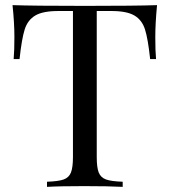

<svg xmlns="http://www.w3.org/2000/svg" viewBox="-20 -728 661 748"><path d="M28.8 -708Q112.3 -705.1 310.5 -705.1Q508.8 -705.1 591.8 -708Q585 -636.7 585 -583Q585 -529.3 587.9 -498H564.9Q556.6 -576.2 544.9 -613.3Q533.2 -650.4 502.9 -668Q472.7 -685.5 411.1 -685.1H356.9V-116.2Q356.9 -75.2 364.7 -55.7Q372.6 -36.1 393.1 -28.8Q413.6 -21.5 458 -20V0Q405.3 -2.9 308.1 -2.9Q210.9 -2.9 163.1 0V-20Q207.5 -21.5 228 -28.8Q248.5 -36.1 256.3 -55.7Q264.2 -75.2 264.2 -116.2V-685.1H210Q148.4 -685.5 118.2 -668Q87.9 -650.4 76.2 -613.3Q64.5 -576.2 56.2 -498H33.2Q36.1 -529.3 36.1 -584Q36.1 -638.7 28.8 -708Z"/></svg>

Font: PlayfairDisplay-Regular
Style: Regular
Weight: 400
Designer: Claus Eggers Sørensen
Foundry: Claus Eggers Sørensen
Version: Version 1.002;PS 001.002;hotconv 1.0.70;makeotf.lib2.5.58329